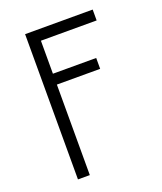

<svg xmlns="http://www.w3.org/2000/svg" viewBox="-136 -609 772 913"><g transform="rotate(-20 250.0 -152.5)"><path d="M100 215V-520H442V-465H160V-298H379V-243H160V215Z"/></g></svg>

Font: Iosevka Custom Light
Style: Regular
Weight: 300
Monospace: yes
Designer: Belleve Invis
Foundry: Belleve Invis
Version: Version 27.3.5